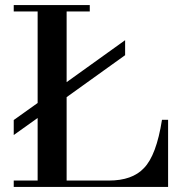

<svg xmlns="http://www.w3.org/2000/svg" viewBox="-20 -735 707 755"><path d="M128 -25V-271L34 -204V-263L128 -330V-690H34V-715H333V-690H242V-412L472 -577V-518L242 -353V-25H408Q500 -25 546 -74Q595 -124 617 -264H641V0H34V-25Z"/></svg>

Font: Bailleul Roman
Style: Roman
Weight: 400
Version: Version 1